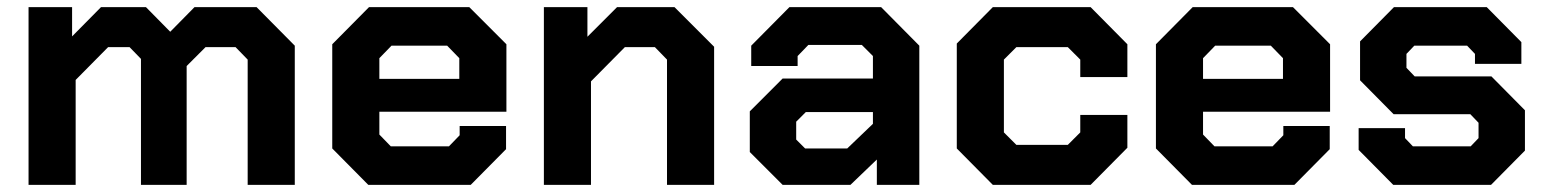

<svg xmlns="http://www.w3.org/2000/svg" viewBox="-20 -518 4328 538"><path d="M60 -498H182V-416L263 -498H389L457 -429L525 -498H699L806 -390V0H674V-351L640 -386H556L503 -333V0H375V-353L343 -386H283L192 -294V0H60Z M911 -102V-394L1014 -498H1295L1399 -394V-205H1043V-141L1075 -108H1238L1268 -139V-165H1398V-100L1299 0H1012ZM1267 -297V-355L1233 -390H1077L1043 -355V-297Z M1504 -498H1626V-415L1709 -498H1870L1981 -387V0H1849V-351L1815 -386H1731L1636 -290V0H1504Z M2081 -92V-206L2173 -298H2426V-361L2395 -392H2245L2215 -361V-333H2085V-390L2192 -498H2449L2556 -390V0H2437V-71L2363 0H2173ZM2354 -102 2426 -171V-204H2238L2211 -177V-127L2236 -102Z M2661 -102V-396L2762 -498H3036L3139 -394V-302H3007V-351L2972 -386H2828L2793 -351V-147L2828 -112H2972L3007 -147V-196H3139V-104L3036 0H2762Z M3219 -102V-394L3322 -498H3603L3707 -394V-205H3351V-141L3383 -108H3546L3576 -139V-165H3706V-100L3607 0H3320ZM3575 -297V-355L3541 -390H3385L3351 -355V-297Z M3787 -98V-159H3917V-131L3939 -108H4101L4123 -131V-174L4100 -198H3885L3791 -293V-402L3886 -498H4146L4243 -400V-339H4113V-367L4091 -390H3943L3921 -367V-328L3944 -304H4159L4253 -209V-96L4158 0H3884Z"/></svg>

Font: Chakra Petch
Style: Bold
Weight: 700
Designer: Katatrad Aksorn Co.,Ltd.
Foundry: Cadson Demak Co.,Ltd.
Version: Version 1.000; ttfautohint (v1.6)